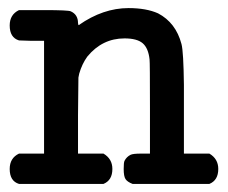

<svg xmlns="http://www.w3.org/2000/svg" viewBox="-20 -456 565 475"><path d="M4 -393Q4 -420 27 -431H89Q149 -431 155 -428Q173 -420 173 -399L174 -394H175Q235 -436 298 -436Q342 -436 371 -423Q415 -400 429 -347Q434 -328 435 -246Q435 -217 435 -198V-76H498Q520 -63 520 -38Q520 -10 498 -1H308Q295 -6 290.5 -13Q286 -20 286 -38Q286 -54 288 -58Q293 -68 303 -73Q309 -76 329 -76H351V-188Q351 -304 350 -309Q347 -337 333 -349Q319 -361 288 -361Q233 -361 196 -316Q183 -298 176 -274L174 -264L173 -170V-76H236Q258 -63 258 -38Q258 -10 236 -1H27Q4 -8 4 -38Q4 -65 27 -76H89V-355H58L27 -356Q4 -363 4 -393Z"/></svg>

Font: MathJax_Typewriter
Style: Regular
Weight: 400
Version: Version 1.1